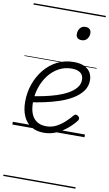

<svg xmlns="http://www.w3.org/2000/svg" viewBox="-129 -944 783 1379"><g transform="rotate(10 263.0 -255.0)"><path d="M232 19Q176 19 138 -5.5Q100 -30 81 -74.5Q62 -119 62 -178Q62 -246 83.5 -307Q105 -368 144.5 -416Q184 -464 238 -491.5Q292 -519 358 -519Q406 -519 436 -504Q466 -489 480 -464.5Q494 -440 494 -409Q494 -364 468 -329.5Q442 -295 399.5 -269.5Q357 -244 304.5 -226.5Q252 -209 199 -198Q146 -187 99 -180L102 -225Q143 -231 188.5 -240.5Q234 -250 278 -264Q322 -278 358 -298Q394 -318 415.5 -344Q437 -370 437 -403Q437 -437 414 -453.5Q391 -470 351 -470Q300 -470 257 -446.5Q214 -423 183 -382.5Q152 -342 135 -290.5Q118 -239 118 -183Q118 -133 132 -99Q146 -65 173.5 -47.5Q201 -30 241 -30Q282 -30 316 -48.5Q350 -67 377 -92.5Q404 -118 423 -141Q431 -150 439.5 -149Q448 -148 456 -141Q463 -135 464.5 -127Q466 -119 459 -109Q434 -77 399 -47.5Q364 -18 321.5 0.5Q279 19 232 19ZM384 -683Q365 -683 354 -692.5Q343 -702 343 -722Q343 -746 357 -764Q371 -782 397 -782Q415 -782 426.5 -772Q438 -762 438 -742Q438 -719 424 -701Q410 -683 384 -683ZM0 365H526V375H0ZM0 -20H526V0H0ZM0 -505H526V-500H0ZM0 -885H526V-875H0Z"/></g></svg>

Font: Playwrite IS Guides
Style: Regular
Weight: 400
Designer: Veronika Burian, José Scaglione
Foundry: TypeTogether
Version: Version 1.003